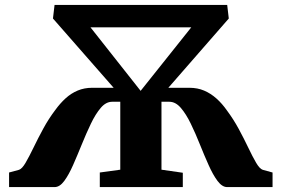

<svg xmlns="http://www.w3.org/2000/svg" viewBox="-20 -763 1149 783"><path d="M17 0V-59.5L57.5 -70.5Q70 -74.5 84.5 -99.5Q99 -124.5 116.8 -161.2Q134.5 -198 156.5 -238.5Q178.5 -279 205.5 -314.5Q225 -341.5 247.5 -362Q270 -382.5 297 -393.8Q324 -405 355.5 -405H443.5L196 -687.5L202.5 -743H906.5L913 -687.5L666.5 -405H752.5Q785.5 -405 812.5 -393.5Q839.5 -382 862.8 -361.2Q886 -340.5 905.5 -312.5Q932 -277 953.8 -236.8Q975.5 -196.5 992.8 -160.2Q1010 -124 1024.5 -99.2Q1039 -74.5 1051.5 -70.5L1091.5 -59.5V0H906.5Q886 0 867.2 -25Q848.5 -50 830.8 -89.8Q813 -129.5 795.2 -174Q777.5 -218.5 758.2 -258.2Q739 -298 717.5 -323Q696 -348 670.5 -348H638.5V-71L725.5 -58.5V0H387V-59.5L470.5 -71V-348H437.5Q412 -348 390.8 -323Q369.5 -298 350.5 -258.2Q331.5 -218.5 313.5 -174Q295.5 -129.5 278 -89.8Q260.5 -50 242 -25Q223.5 0 202.5 0ZM349 -651.5 553.5 -392.5 760 -651.5Z"/></svg>

Font: Merriweather 36pt Black
Style: Regular
Weight: 900
Version: Version 2.100